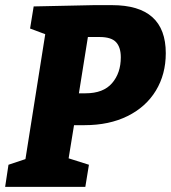

<svg xmlns="http://www.w3.org/2000/svg" viewBox="-26 -727 665 747"><path d="M262 -240 241 -111 320 -86 306 0H-6L7 -86L73 -108L150 -594L91 -616L105 -702L339 -707H410Q619 -707 619 -520Q619 -438 580.5 -374.5Q542 -311 470.5 -275.5Q399 -240 303 -240ZM316 -583 281 -364H307Q376 -364 410 -403.5Q444 -443 444 -504Q444 -543 425.5 -563Q407 -583 361 -583Z"/></svg>

Font: Bitter Pro ExtraBold
Style: Italic
Weight: 800
Italic angle: -9°
Designer: Sol Matas, and Bitter project Authors
Foundry: Sol Matas
Version: Version 1.010